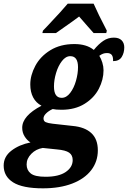

<svg xmlns="http://www.w3.org/2000/svg" viewBox="-85 -786 697 1046"><path d="M-65 116Q-65 67 -22.5 34.5Q20 2 81 -10Q62 -22 49 -43Q36 -64 36 -90Q36 -155 141 -210Q111 -226 95.5 -255.5Q80 -285 80 -326Q80 -376 107.5 -427.5Q135 -479 189.5 -512.5Q244 -546 320 -546Q387 -546 426 -514Q452 -546 478 -563.5Q504 -581 535 -581Q563 -581 577.5 -566.5Q592 -552 592 -528Q592 -498 578 -475.5Q564 -453 531 -453Q532 -476 524 -486.5Q516 -497 498 -497Q486 -497 476.5 -493.5Q467 -490 456 -482Q466 -466 472.5 -445Q479 -424 479 -403Q479 -352 453.5 -302.5Q428 -253 376 -220.5Q324 -188 250 -188Q219 -188 202 -192Q180 -182 166 -168Q152 -154 152 -141Q152 -126 164 -120.5Q176 -115 202 -112L310 -100Q377 -94 412.5 -61Q448 -28 448 33Q448 94 412 141Q376 188 308.5 214Q241 240 149 240Q38 240 -13.5 207.5Q-65 175 -65 116ZM340 -420Q340 -480 298 -480Q273 -480 252.5 -453.5Q232 -427 220.5 -388.5Q209 -350 209 -315Q209 -253 251 -253Q277 -253 297.5 -280Q318 -307 329 -346Q340 -385 340 -420ZM311 86Q311 59 291.5 45.5Q272 32 225 28L148 20Q111 26 85.5 52Q60 78 60 110Q60 141 82.5 159Q105 177 163 177Q235 177 273 151Q311 125 311 86ZM149 -619 172 -643Q257 -733 284 -766H425Q448 -713 497 -619L494 -606H425L394 -641L346 -696L308 -668Q228 -611 220 -606H146Z"/></svg>

Font: Noto Serif NarrowExtraBold
Style: Italic
Weight: 800
Width: 4
Italic angle: -12°
Designer: Monotype Design Team
Foundry: Monotype Imaging Inc.
Version: Version 1.001